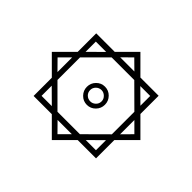

<svg xmlns="http://www.w3.org/2000/svg" viewBox="-208 -969 1416 1416"><g transform="rotate(-45 500.5 -261.0)"><path d="M175 64V-127L40 -262L175 -397V-587H365L500 -722L635 -587H828V-394L962 -260L828 -126V64H638L502 200L366 64ZM501 -663 424 -587H577ZM217 -546V-439L323 -546ZM383 21H618L783 -145V-381L618 -546H383L217 -380V-146ZM783 -546H676L783 -438ZM501 -169Q462 -169 434 -196.5Q406 -224 406 -263Q406 -302 434 -329.5Q462 -357 501 -357Q540 -357 568 -329.5Q596 -302 596 -263Q596 -224 568 -196.5Q540 -169 501 -169ZM100 -263 175 -188V-337ZM901 -263 828 -337V-189ZM501 -204Q525 -204 542.5 -222Q560 -240 560 -263Q560 -288 542.5 -305.5Q525 -323 501 -323Q476 -323 459 -305.5Q442 -288 442 -263Q442 -240 459 -222Q476 -204 501 -204ZM217 21H322L217 -85ZM783 21V-82L681 21ZM501 138 575 64H426Z"/></g></svg>

Font: Noto Sans Arabic Cond
Style: Bold
Weight: 700
Width: 3
Designer: Monotype Design Team, Nadine Chahine, Nizar Qandah and Khaled Hosny
Foundry: Monotype Imaging Inc.
Version: Version 2.012; ttfautohint (v1.8.4.7-5d5b)